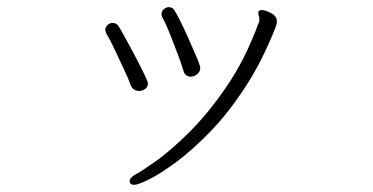

<svg xmlns="http://www.w3.org/2000/svg" viewBox="-20 -476 1040 536"><path d="M539 -286Q539 -276 530.5 -269Q522 -262 513 -262Q506 -262 500 -266Q494 -270 492 -279Q487 -296 476.5 -324Q466 -352 454.5 -381Q443 -410 433 -428Q431 -431 431 -437Q431 -445 437.5 -450.5Q444 -456 451 -456Q462 -456 467 -447Q472 -440 483 -418Q494 -396 505.5 -370Q517 -344 526.5 -322Q536 -300 538 -292Q539 -290 539 -286ZM355 40Q342 40 342 30Q342 20 358 11Q374 3 415 -26Q456 -55 508.5 -107Q561 -159 613 -235Q665 -311 702 -412Q704 -415 704 -418Q704 -421 704 -423Q704 -428 702.5 -432Q701 -436 701 -440Q701 -445 704.5 -446.5Q708 -448 711 -448Q720 -448 736.5 -439.5Q753 -431 753 -417Q753 -410 749 -399Q712 -305 664.5 -232.5Q617 -160 567 -108.5Q517 -57 472.5 -24Q428 9 396.5 24.5Q365 40 355 40ZM393 -243Q393 -233 385 -227.5Q377 -222 368 -222Q361 -222 354.5 -226Q348 -230 345 -238Q339 -255 326 -282.5Q313 -310 300 -338Q287 -366 277 -382Q274 -388 274 -393Q274 -401 280.5 -406.5Q287 -412 294 -412Q305 -412 311 -403Q315 -397 328 -373.5Q341 -350 356 -321.5Q371 -293 382 -270.5Q393 -248 393 -243Z"/></svg>

Font: Moon Stars Kai HW Light
Style: Regular
Weight: 300
Designer: GuiWonder
Version: Version 1.101